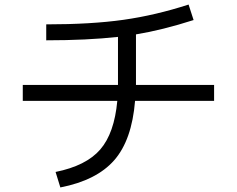

<svg xmlns="http://www.w3.org/2000/svg" viewBox="-20 -780 1040 843"><path d="M80 -337V-407H498V-423V-618Q362 -603 183 -603V-673Q381 -673 522 -693Q663 -713 808 -760L830 -692Q693 -648 577 -629V-423V-407H920V-337H573Q559 -165 481.5 -76.5Q404 12 245 43L224 -25Q358 -52 420 -123.5Q482 -195 495 -337Z"/></svg>

Font: M PLUS 1p
Style: Regular
Weight: 400
Version: Version 1.062